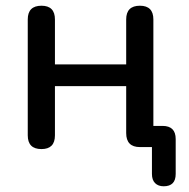

<svg xmlns="http://www.w3.org/2000/svg" viewBox="-20 -514 660 671"><path d="M552 137Q533 137 522 126Q511 115 511 94V0H469Q421 0 421 -49V-213H172V-41Q172 7 125 7Q77 7 77 -41V-446Q77 -494 125 -494Q172 -494 172 -446V-289H421V-446Q421 -494 469 -494Q516 -494 516 -446V-74H548Q594 -74 594 -28V94Q594 137 552 137Z"/></svg>

Font: Chiron GoRound TC
Style: Regular
Weight: 400
Designer: Ryoko NISHIZUKA 西塚涼子 (kana, bopomofo & ideographs); Paul D. Hunt (Latin, Greek & Cyrillic); Sandoll Communications 산돌커뮤니
Foundry: Adobe
Version: Version 1.000;hotconv 1.1.1;makeotfexe 2.6.0